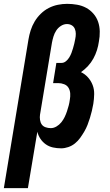

<svg xmlns="http://www.w3.org/2000/svg" viewBox="-54 -763 574 998"><path d="M-34 215 94 -558Q98 -582 105.5 -605.5Q113 -629 126 -651Q139 -673 158 -691.5Q177 -710 199.5 -721.5Q222 -733 246.5 -738Q271 -743 295 -743Q321 -743 346.5 -738.5Q372 -734 393.5 -722.5Q415 -711 431.5 -692Q448 -673 456 -649.5Q464 -626 464.5 -599.5Q465 -573 460 -547Q457 -525 450 -502.5Q443 -480 431.5 -459Q420 -438 403.5 -420Q387 -402 367 -388Q388 -378 403.5 -360.5Q419 -343 427.5 -321Q436 -299 435.5 -273.5Q435 -248 431 -223Q428 -205 423.5 -186.5Q419 -168 413.5 -150Q408 -132 401 -114Q394 -96 384 -79Q374 -62 362.5 -46Q351 -30 335.5 -17.5Q320 -5 301 1.5Q282 8 264 8Q242 8 221.5 3.5Q201 -1 184.5 -12.5Q168 -24 156.5 -41Q145 -58 140 -78L91 215ZM210 -97Q225 -97 239.5 -105.5Q254 -114 264.5 -127Q275 -140 282 -154.5Q289 -169 294 -184Q299 -199 303 -214Q307 -229 309 -245Q312 -261 311 -277Q310 -293 302.5 -306Q295 -319 280 -325Q265 -331 249 -331H222L239 -436H266Q278 -436 288.5 -444.5Q299 -453 306 -464.5Q313 -476 317.5 -488Q322 -500 325.5 -512Q329 -524 332 -536Q335 -548 337 -560Q340 -574 340 -587.5Q340 -601 335 -613Q330 -625 319 -631.5Q308 -638 294 -638Q278 -638 263 -628.5Q248 -619 238.5 -604.5Q229 -590 224 -573.5Q219 -557 216 -541L154 -167Q152 -154 154 -140Q156 -126 163 -116Q170 -106 183 -101.5Q196 -97 210 -97Z"/></svg>

Font: Iosevka Term Curly Extrabold
Style: Italic
Weight: 800
Italic angle: -9°
Designer: Belleve Invis
Foundry: Belleve Invis
Version: Version 32.3.0